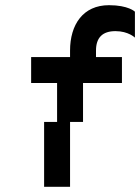

<svg xmlns="http://www.w3.org/2000/svg" viewBox="-20 -720 540 740"><path d="M250 -525V-500H100V-400H200V-250H150V0H250V-250H300V-400H450V-500H350V-525C350 -575 375 -600 425 -600C475 -600 500 -575 500 -575V-675C500 -675 475 -700 400 -700C300 -700 250 -625 250 -525Z"/></svg>

Font: LS-VG5000 Shifted
Style: Regular
Weight: 400
Designer: Justin Bihan, 2021
Foundry: Justin Bihan, 2021
Version: Version 1.000;Glyphs 3.1.2 (3151)